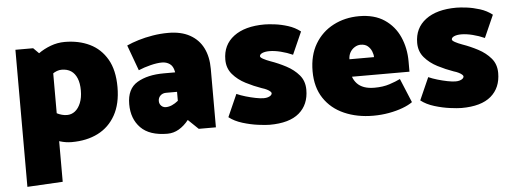

<svg xmlns="http://www.w3.org/2000/svg" viewBox="-48 -632 2620 981"><g transform="rotate(-5 1261.5 -141.5)"><path d="M238 209V-393L147 -484H56V219ZM179 -296Q208 -326 233 -344Q258 -362 282 -362Q311 -362 330.5 -349Q350 -336 360.5 -310.5Q371 -285 371 -248Q371 -211 360 -184Q349 -157 331 -143Q313 -129 290 -129Q264 -129 236 -143.5Q208 -158 179 -185L128 -78Q156 -46 184.5 -26.5Q213 -7 242.5 2Q272 11 302 11Q379 11 436.5 -18Q494 -47 526.5 -105Q559 -163 559 -249Q559 -336 526.5 -392Q494 -448 438 -475Q382 -502 310 -502Q273 -502 238 -489Q203 -476 174.5 -455.5Q146 -435 128 -413Z M763 -159Q763 -176 774.5 -187Q786 -198 804 -198H860V-152Q844 -139 828 -132Q812 -125 796 -125Q787 -125 779.5 -129.5Q772 -134 767.5 -141.5Q763 -149 763 -159ZM675 -325Q703 -337 737 -345.5Q771 -354 796 -354Q819 -354 836 -342Q853 -330 858 -303L859 -298H801Q717 -298 664 -266.5Q611 -235 611 -156Q611 -81 656 -35Q701 11 793 11Q824 11 851.5 -5Q879 -21 902 -50L954 0H1042V-300Q1042 -362 1019.5 -407Q997 -452 952 -477Q907 -502 841 -502Q801 -502 761.5 -495.5Q722 -489 687.5 -478.5Q653 -468 627 -456Z M1110 -46Q1138 -24 1179 -11.5Q1220 1 1258.5 6Q1297 11 1317 11Q1418 11 1468.5 -32Q1519 -75 1519 -151Q1519 -196 1493 -226.5Q1467 -257 1428 -277.5Q1389 -298 1349 -312Q1327 -320 1312.5 -328Q1298 -336 1298 -342Q1298 -352 1312 -358Q1326 -364 1348 -364Q1374 -364 1406 -356Q1438 -348 1467 -335L1518 -450Q1490 -472 1455 -483Q1420 -494 1387.5 -498Q1355 -502 1335 -502Q1234 -502 1177 -459Q1120 -416 1120 -340Q1120 -296 1146.5 -265Q1173 -234 1213 -213.5Q1253 -193 1293 -179Q1307 -175 1318 -169.5Q1329 -164 1335 -158.5Q1341 -153 1341 -149Q1341 -143 1335.5 -138Q1330 -133 1320.5 -130Q1311 -127 1299 -127Q1282 -127 1257 -132Q1232 -137 1206.5 -144.5Q1181 -152 1161 -161Z M2052 -197V-250Q2052 -318 2026.5 -375.5Q2001 -433 1949.5 -467.5Q1898 -502 1820 -502Q1747 -502 1687.5 -471Q1628 -440 1593.5 -382Q1559 -324 1559 -242Q1559 -160 1596.5 -103.5Q1634 -47 1700 -18Q1766 11 1849 11Q1890 11 1929 4Q1968 -3 2000 -15Q2032 -27 2051 -41L2000 -164Q1978 -153 1944.5 -142Q1911 -131 1867 -131Q1836 -131 1814 -139Q1792 -147 1778 -162Q1764 -177 1757 -197ZM1752 -287Q1752 -306 1760.5 -321.5Q1769 -337 1784 -346.5Q1799 -356 1815 -356Q1838 -356 1851.5 -344.5Q1865 -333 1871.5 -317Q1878 -301 1878 -287Z M2094 -46Q2122 -24 2163 -11.5Q2204 1 2242.5 6Q2281 11 2301 11Q2402 11 2452.5 -32Q2503 -75 2503 -151Q2503 -196 2477 -226.5Q2451 -257 2412 -277.5Q2373 -298 2333 -312Q2311 -320 2296.5 -328Q2282 -336 2282 -342Q2282 -352 2296 -358Q2310 -364 2332 -364Q2358 -364 2390 -356Q2422 -348 2451 -335L2502 -450Q2474 -472 2439 -483Q2404 -494 2371.5 -498Q2339 -502 2319 -502Q2218 -502 2161 -459Q2104 -416 2104 -340Q2104 -296 2130.5 -265Q2157 -234 2197 -213.5Q2237 -193 2277 -179Q2291 -175 2302 -169.5Q2313 -164 2319 -158.5Q2325 -153 2325 -149Q2325 -143 2319.5 -138Q2314 -133 2304.5 -130Q2295 -127 2283 -127Q2266 -127 2241 -132Q2216 -137 2190.5 -144.5Q2165 -152 2145 -161Z"/></g></svg>

Font: Catamaran Thin Black
Style: Regular
Weight: 900
Version: Version 2.000